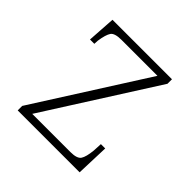

<svg xmlns="http://www.w3.org/2000/svg" viewBox="-145 -660 785 785"><g transform="rotate(45 247.0 -268.0)"><path d="M63 0V-26L367 -504H159Q120 -504 109.5 -488.5Q99 -473 93 -433L92 -414H67L75 -536H419V-510L115 -32H336Q374 -32 384.5 -48Q395 -64 399 -104L401 -143H426L421 0Z"/></g></svg>

Font: Noto Serif Gujarati ExtraLight
Style: Regular
Weight: 250
Version: Version 2.102